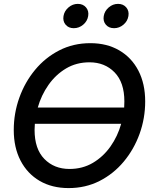

<svg xmlns="http://www.w3.org/2000/svg" viewBox="-20 -963 789 995"><path d="M335.4 11.7Q249.5 11.7 185.5 -25.6Q121.6 -63 86.4 -130.9Q51.3 -198.7 51.3 -289.1Q51.3 -376 80.1 -456.5Q108.9 -537.1 161.6 -600.8Q214.4 -664.6 287.1 -701.9Q359.9 -739.3 448.2 -739.3Q534.2 -739.3 598.1 -701.9Q662.1 -664.6 697.3 -596.7Q732.4 -528.8 732.4 -437.5Q732.4 -350.1 703.4 -269.5Q674.3 -189 621.3 -125.5Q568.4 -62 495.8 -25.1Q423.3 11.7 335.4 11.7ZM175.8 -405.8H623.5Q624.5 -421.4 624.5 -437.5Q624.5 -536.1 573.7 -588.1Q522.9 -640.1 443.8 -640.1Q376 -640.1 322.3 -608.2Q268.6 -576.2 231.2 -522.9Q193.8 -469.7 175.8 -405.8ZM340.3 -87.4Q407.7 -87.4 461.4 -119.1Q515.1 -150.9 552.5 -203.9Q589.8 -256.8 607.9 -321.3H160.6Q159.2 -305.2 159.2 -289.6Q159.2 -190.9 210 -139.2Q260.7 -87.4 340.3 -87.4ZM571.3 -816.9Q543.9 -816.9 528.6 -835Q513.2 -853 517.6 -879.9Q522 -906.2 543.5 -924.6Q564.9 -942.9 591.8 -942.9Q618.7 -942.9 634.3 -924.6Q649.9 -906.2 645.5 -879.9Q641.1 -853 619.6 -835Q598.1 -816.9 571.3 -816.9ZM362.3 -816.9Q335.4 -816.9 320.1 -835Q304.7 -853 309.1 -879.9Q313.5 -906.2 335 -924.6Q356.4 -942.9 383.3 -942.9Q410.2 -942.9 425.8 -924.6Q441.4 -906.2 437 -879.9Q432.6 -853 411.1 -835Q389.6 -816.9 362.3 -816.9Z"/></svg>

Font: Inter Display Medium
Style: Italic
Weight: 500
Italic angle: -9.39999°
Designer: Rasmus Andersson
Foundry: rsms
Version: Version 4.000;git-a52131595